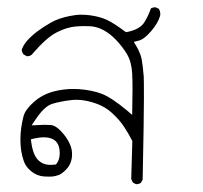

<svg xmlns="http://www.w3.org/2000/svg" viewBox="-20 -312 540 510"><path d="M115.2 126Q94.2 126 81.5 113.3Q67.4 99.1 63 65.4L62 58.1L69.3 56.2Q85 52.7 96.7 52.7Q117.2 52.7 128.4 63.5Q138.7 74.2 138.7 94.7Q138.7 111.8 130.4 122.6L128.4 125Q120.1 126 115.2 126ZM342.3 177.2Q349.1 177.2 354 173.8L358.9 165.5Q362.3 1 362.3 -50.3Q362.3 -101.6 361.8 -108.6Q361.3 -115.7 360.8 -118.9Q360.4 -122.1 360.1 -125.2Q359.9 -128.4 359.6 -131.3Q359.4 -134.3 358.9 -137Q358.4 -139.6 358.2 -142.1Q357.9 -144.5 357.4 -147Q356.9 -149.4 356.9 -151.4Q355 -161.6 352.5 -168Q348.1 -180.2 341.3 -190.9L335.4 -200.7L346.7 -203.6Q361.8 -206.5 380.6 -228.3Q399.4 -250 404.8 -268.6Q405.8 -271.5 405.8 -274.4Q405.8 -282.2 401.9 -288.6L393.6 -292.5Q392.6 -292.5 391.8 -292.5Q391.1 -292.5 390.1 -292.5Q389.2 -292.5 387.9 -292.2Q386.7 -292 385.3 -291.5Q382.8 -291 380.9 -289.6Q374 -270 363.8 -253.4Q352.1 -233.9 317.9 -227.1L314.5 -226.6Q282.7 -250.5 263.7 -259.3Q244.6 -268.1 218.3 -271.5Q208.5 -272.9 195.1 -272.9Q181.6 -272.9 165.5 -269.5Q135.7 -263.7 115.2 -252Q73.7 -228.5 51.8 -203.6Q41.5 -191.9 37.6 -179.2Q38.6 -172.4 42.5 -167.5L51.3 -162.6Q51.8 -162.6 51.8 -162.6Q59.6 -162.6 64.5 -167Q103 -211.9 129.9 -225.6Q156.7 -239.7 181.6 -241.7Q194.8 -242.7 204.6 -242.7Q214.4 -242.7 221.7 -242.2Q257.3 -238.8 289.1 -205.1Q305.7 -187.5 317.4 -168Q329.6 -147 331.1 -116.7Q332 -99.6 332 -74.7Q332 -49.8 331.1 -6.8L317.9 -18.1Q275.9 -53.2 249.8 -63Q223.6 -72.8 189.9 -75.2Q182.6 -75.7 174.3 -75.7Q148.9 -75.7 123.5 -69.3Q91.8 -61 69.3 -40.5Q47.4 -21 42.5 -3.4Q34.2 29.3 34.2 58.6Q34.2 91.3 43.5 116.7Q48.8 131.8 63.7 143.6Q78.6 155.3 96.7 156.7Q103 157.2 111.8 157.2Q120.6 157.2 127.2 155.5Q133.8 153.8 137.7 152.3Q147 147.5 156.2 137.7Q171.4 121.6 171.4 97.7Q171.4 84 166 71.8Q158.7 54.2 142.6 37.1Q127.9 21 114.3 20Q106 19.5 97.4 19.5Q88.9 19.5 64 21L73.2 7.3Q98.1 -30.8 120.1 -36.6Q140.1 -42.5 167 -45.9Q174.8 -46.9 183.1 -46.9Q203.6 -46.9 226.1 -40Q257.3 -30.8 278.3 -11.2Q298.3 7.3 309.6 24.9Q320.8 41.5 331.5 62.5L328.6 162.6Q329.6 168 333.5 173.3L341.3 177.2Q341.8 177.2 342.3 177.2Z"/></svg>

Font: NaikaiFont
Style: Light
Weight: 300
Version: Version 1.89